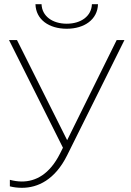

<svg xmlns="http://www.w3.org/2000/svg" viewBox="-20 -891 626 915"><path d="M27 -34V-3C46 2 65 4 85 4C160 4 242 -34 300 -151L573 -700H536L300 -223L61 -700H23L280 -187L266 -159C216 -60 150 -26 84 -26C65 -26 46 -29 27 -34ZM298 -754C382 -754 445 -798 447 -871H418C416 -814 366 -778 298 -778C230 -778 180 -814 178 -871H149C151 -798 213 -754 298 -754Z"/></svg>

Font: Chess Sans ExtraLight
Style: Regular
Weight: 275
Designer: Wolf Bōese
Foundry: Wolf Bōese
Version: Version 7.223;Glyphs 3.3 (3306)